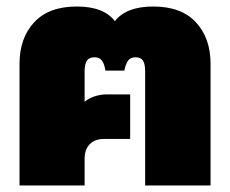

<svg xmlns="http://www.w3.org/2000/svg" viewBox="-20 -570 707 590"><path d="M40 -374Q40 -453 85 -501.5Q130 -550 216 -550Q299 -550 333 -505Q368 -550 451 -550Q537 -550 582 -501.5Q627 -453 627 -374V0H426V-351Q426 -373 419.5 -383.5Q413 -394 396 -394Q381 -394 373.5 -383.5Q366 -373 362 -353H304Q301 -373 293.5 -383.5Q286 -394 271 -394Q254 -394 247 -383.5Q240 -373 240 -351V-257Q251 -267 269.5 -273.5Q288 -280 310 -280H380V-143H300Q271 -143 255.5 -126.5Q240 -110 240 -82V0H40Z"/></svg>

Font: Prompt ExtraBold
Style: Regular
Weight: 800
Designer: Katatrad Team
Foundry: CadsonDemak
Version: Version 1.000